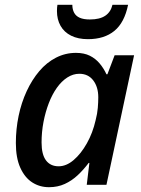

<svg xmlns="http://www.w3.org/2000/svg" viewBox="-20 -769 588 799"><path d="M184 10Q145 10 114 -10Q83 -30 64.5 -71Q46 -112 46 -174Q46 -232 57.5 -287Q69 -342 91 -389.5Q113 -437 143.5 -473Q174 -509 213 -529Q252 -549 296 -549Q330 -549 354 -537Q378 -525 395 -504.5Q412 -484 423 -460H427L457 -539H538L423 0H341L352 -91H349Q328 -63 303.5 -40Q279 -17 249.5 -3.5Q220 10 184 10ZM224 -77Q256 -77 286.5 -103Q317 -129 341.5 -172.5Q366 -216 378 -269Q385 -296 387 -320Q389 -344 389 -364Q389 -407 368 -434.5Q347 -462 310 -462Q284 -462 260 -446.5Q236 -431 216.5 -403.5Q197 -376 183 -339.5Q169 -303 161 -261.5Q153 -220 153 -176Q153 -126 171.5 -101.5Q190 -77 224 -77ZM346 -606Q305 -606 276 -620.5Q247 -635 232 -661.5Q217 -688 217 -723Q217 -731 217.5 -737Q218 -743 219 -749H281Q281 -730 288.5 -716Q296 -702 312 -695Q328 -688 354 -688Q395 -688 418 -703.5Q441 -719 448 -749H513Q498 -675 456 -640.5Q414 -606 346 -606Z"/></svg>

Font: Noto Sans Display Medium
Style: Italic
Weight: 500
Italic angle: -12°
Designer: Monotype Design Team
Foundry: Monotype Imaging Inc.
Version: Version 2.003